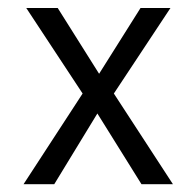

<svg xmlns="http://www.w3.org/2000/svg" viewBox="-20 -475 460 489"><path d="M340.3 -5.9 228 -186 118.2 -5.9H40L190.4 -236.8L46.9 -454.6H127L232.4 -287.1L337.9 -454.6H414.1L270 -236.8L420.4 -5.9Z"/></svg>

Font: RIT Meera New
Style: Regular
Weight: 400
Designer: Hussain K H
Foundry: RIT
Version: 1.6.2